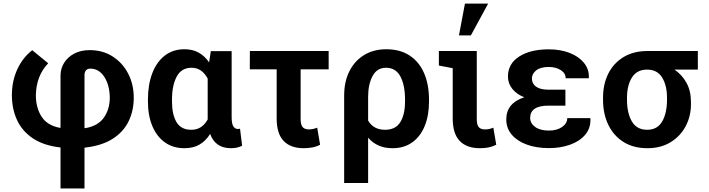

<svg xmlns="http://www.w3.org/2000/svg" viewBox="-20 -811 3927 1064"><path d="M315.4 233.4V6.3Q221.7 -4.4 162.1 -44.4Q102.5 -84.5 74.2 -146.2Q45.9 -208 45.9 -283.7Q45.9 -362.3 76.2 -427.5Q106.4 -492.7 158.7 -532.7L247.1 -460.4Q181.2 -392.1 178.7 -283.7Q178.7 -213.9 210.4 -164.6Q242.2 -115.2 312.5 -102.5L315.4 -103.5V-392.6Q315.4 -431.2 335.4 -463.1Q355.5 -495.1 391.8 -514.2Q428.2 -533.2 477.1 -533.2Q549.8 -533.2 604.7 -497.8Q659.7 -462.4 690.4 -402.8Q721.2 -343.3 721.2 -269.5Q721.2 -197.3 692.4 -138.2Q663.6 -79.1 603 -41Q542.5 -2.9 448.2 7.3V233.4ZM451.2 -100.6Q522.5 -112.3 555.4 -158.9Q588.4 -205.6 588.4 -270.5Q587.4 -339.8 557.9 -385.3Q528.3 -430.7 480.5 -430.7Q463.9 -430.7 456.1 -420.7Q448.2 -410.6 448.2 -394.5V-102.1Z M1002 10.3Q939 10.3 893.8 -22Q848.6 -54.2 824.2 -112.5Q799.8 -170.9 799.8 -248.5V-258.8Q799.8 -342.3 824 -405.3Q848.1 -468.3 893.6 -503.2Q939 -538.1 1002 -538.1Q1048.3 -538.1 1081.8 -519Q1115.2 -500 1138.7 -465.3L1148.4 -527.8H1263.7V-163.1Q1263.7 -126 1272.9 -111.1Q1282.2 -96.2 1298.3 -96.2Q1305.7 -96.2 1310.1 -98.1L1321.8 -3.4Q1306.2 4.4 1291.3 7.3Q1276.4 10.3 1259.8 10.3Q1173.3 10.3 1144.5 -68.8Q1120.6 -30.3 1085.9 -10Q1051.3 10.3 1002 10.3ZM1040 -91.8Q1071.3 -91.8 1093.5 -106.7Q1115.7 -121.6 1130.9 -148.9V-375.5Q1115.7 -404.3 1093.5 -419.9Q1071.3 -435.5 1041.5 -435.5Q985.4 -435.5 959.2 -386.5Q933.1 -337.4 933.1 -258.8V-248.5Q933.1 -176.3 958.3 -134Q983.4 -91.8 1040 -91.8Z M1663.1 10.3Q1590.3 10.3 1551.8 -30Q1513.2 -70.3 1513.2 -154.3V-426.8H1364.3L1364.7 -528.3H1801.3V-426.8H1646V-151.4Q1646 -118.7 1657.5 -106.2Q1668.9 -93.8 1692.4 -93.8Q1713.4 -93.8 1737.8 -103.5L1753.9 -8.8Q1732.9 2 1710.4 6.1Q1688 10.3 1663.1 10.3Z M1887.2 203.1V-281.7Q1887.2 -358.9 1916.5 -416.7Q1945.8 -474.6 1998.3 -506.3Q2050.8 -538.1 2120.6 -538.1Q2196.8 -538.1 2249.8 -503.4Q2302.7 -468.8 2330.1 -405.8Q2357.4 -342.8 2357.4 -258.8V-248.5Q2357.4 -170.9 2333.5 -112.5Q2309.6 -54.2 2264.4 -22Q2219.2 10.3 2155.8 10.3Q2111.3 10.3 2077.9 -4.6Q2044.4 -19.5 2020 -47.9V203.1ZM2113.8 -91.8Q2172.4 -91.8 2198.5 -134.3Q2224.6 -176.8 2224.6 -248.5V-258.8Q2224.6 -338.4 2199 -387Q2173.3 -435.5 2118.7 -435.5Q2069.3 -435.5 2044.7 -389.6Q2020 -343.8 2020 -274.4V-142.6Q2049.8 -91.8 2113.8 -91.8Z M2639.2 10.3Q2566.4 10.3 2527.6 -30Q2488.8 -70.3 2488.8 -154.3V-433.1L2412.1 -447.8V-528.3H2622.1V-151.4Q2622.1 -118.7 2633.3 -106.2Q2644.5 -93.8 2667 -93.8Q2680.7 -93.8 2689.7 -95.7Q2698.7 -97.7 2713.9 -103.5L2730 -8.8Q2707 2.4 2686.3 6.3Q2665.5 10.3 2639.2 10.3ZM2523.4 -614.7 2556.6 -791H2685.1L2589.4 -614.7Z M3022 9.8Q2953.1 9.8 2899.9 -9.5Q2846.7 -28.8 2816.2 -64.5Q2785.6 -100.1 2785.6 -149.4Q2785.6 -239.3 2885.3 -272Q2842.3 -289.1 2818.6 -319.1Q2794.9 -349.1 2794.9 -386.7Q2794.9 -458 2857.2 -497.8Q2919.4 -537.6 3021 -537.6Q3085.9 -537.6 3136.7 -517.8Q3187.5 -498 3216.3 -462.6Q3245.1 -427.2 3243.2 -380.4L3242.2 -377.4H3114.7Q3114.7 -405.3 3087.4 -422.6Q3060.1 -439.9 3021 -439.9Q2974.6 -439.9 2951.2 -420.9Q2927.7 -401.9 2927.7 -376Q2927.7 -347.2 2950.9 -330.6Q2974.1 -314 3019.5 -314H3113.3V-225.6H3019.5Q2918 -225.6 2918 -157.2Q2918 -127.9 2945.3 -107.7Q2972.7 -87.4 3022 -87.4Q3066.4 -87.4 3095 -107.4Q3123.5 -127.4 3123.5 -156.2H3251L3252 -153.3Q3253.9 -100.6 3222.9 -64.2Q3191.9 -27.8 3138.9 -9Q3085.9 9.8 3022 9.8Z M3567.9 10.3Q3490.7 10.3 3435.8 -23.9Q3380.9 -58.1 3351.3 -118.9Q3321.8 -179.7 3321.8 -258.8V-269Q3321.8 -345.2 3351.3 -403.6Q3380.9 -461.9 3436 -495.1Q3491.2 -528.3 3567.9 -528.3H3847.2V-425.3H3717.8Q3758.8 -397.5 3783.9 -352.8Q3809.1 -308.1 3809.1 -244.6V-234.4Q3809.1 -166.5 3779.5 -111.1Q3750 -55.7 3695.8 -22.7Q3641.6 10.3 3567.9 10.3ZM3566.4 -91.8Q3623 -91.8 3649.7 -137.9Q3676.3 -184.1 3676.3 -258.8V-269Q3676.3 -337.4 3649.4 -381.3Q3622.6 -425.3 3565.9 -425.3Q3509.3 -425.3 3481.9 -381.3Q3454.6 -337.4 3454.6 -269V-258.8Q3454.6 -184.1 3481.7 -137.9Q3508.8 -91.8 3566.4 -91.8Z"/></svg>

Font: Roboto Slab SemiBold
Style: Regular
Weight: 600
Designer: Google
Version: Version 2.001; ttfautohint (v1.8.3)